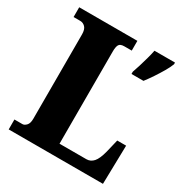

<svg xmlns="http://www.w3.org/2000/svg" viewBox="-166 -843 930 972"><g transform="rotate(30 299.0 -357.0)"><path d="M19 0V-58H66Q77 -58 88.5 -70Q100 -82 100 -109V-602Q100 -631 87.5 -644Q75 -657 58 -657H19V-714H359V-657H316Q292 -657 285 -644.5Q278 -632 278 -605V-66H435Q459 -66 476 -85Q493 -104 505 -151L523 -226H575L570 0ZM417 -567Q424 -586 432 -612.5Q440 -639 447.5 -666Q455 -693 459 -714H579V-704Q571 -683 555.5 -656.5Q540 -630 522 -603Q504 -576 487 -554H417Z"/></g></svg>

Font: Noto Serif Tamil Condensed Black
Style: Italic
Weight: 900
Width: 3
Italic angle: -12°
Designer: Indian Type Foundry, Tom Grace, and the Monotype Design Team
Foundry: Monotype Imaging Inc.
Version: Version 2.003; ttfautohint (v1.8.4.7-5d5b)